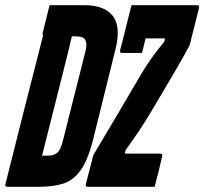

<svg xmlns="http://www.w3.org/2000/svg" viewBox="-66 -720 787 740"><path d="M259 -700Q336 -700 368.5 -659Q401 -618 379 -530L295 -191Q275 -108 247 -67Q219 -26 179.5 -13Q140 0 83 0H-37Q-48 0 -45 -11Q-12 -143 23 -281Q58 -419 100 -583Q97 -586 98 -591Q105 -618 111.5 -645.5Q118 -673 125 -700ZM530 0H273Q262 0 265 -11L294 -123Q335 -191 382.5 -271.5Q430 -352 478 -434Q499 -470 522.5 -502Q546 -534 567 -559L570 -572H495Q492 -558 488 -542.5Q484 -527 481 -516H405Q394 -516 397 -527Q403 -549 411 -581Q419 -613 427 -645.5Q435 -678 441 -700H693Q704 -700 701 -689L665 -546Q641 -501 618 -461.5Q595 -422 569.5 -379Q544 -336 512 -282Q488 -242 464.5 -207.5Q441 -173 418 -141L415 -128H551Q562 -128 559 -117Q552 -88 545 -58.5Q538 -29 530 0ZM96 -120H118Q142 -120 155 -131.5Q168 -143 177 -180L262 -517Q271 -550 263 -565Q259 -574 249 -577Q239 -580 223 -580H211Q206 -560 201.5 -540Q197 -520 192 -501Q168 -405 144 -310Q120 -215 96 -120Z"/></svg>

Font: Recursive Mn Lnr St
Style: Bold Italic
Weight: 700
Italic angle: -15°
Monospace: yes
Version: Version 1.079;hotconv 1.0.112;makeotfexe 2.5.65598; ttfautoh